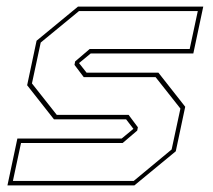

<svg xmlns="http://www.w3.org/2000/svg" viewBox="-20 -560 642 580"><path d="M2.5 0 32.5 -141.5H347.5L384.5 -172L384 -169.5L361 -199.5H143L62 -302.5L90.5 -437L215.5 -540H594L564 -398.5H254L217 -368L217.5 -371L241.5 -340.5H458.5L539.5 -237.5L511 -103L386 0ZM19 -13.5H384L498.5 -108.5L525 -232L450 -327H233L205 -364L207 -374.5L251 -412H553L577.5 -526.5H218.5L103 -431.5L76.5 -308L151.5 -213H368.5L396.5 -175.5L394.5 -165.5L350.5 -128H43.5Z"/></svg>

Font: Tourney Thin
Style: Italic
Weight: 100
Italic angle: -12°
Designer: Tyler Finck
Foundry: Etcetera Type Co
Version: Version 1.015